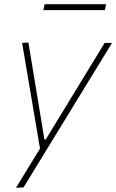

<svg xmlns="http://www.w3.org/2000/svg" viewBox="-20 -698 552 912"><path d="M56 194Q84 148 113 100.8Q142 53.5 170 7.5Q162 -40.5 153.5 -90Q145 -139.5 137 -187L122 -276Q113 -329.5 103.5 -385.2Q94 -441 85 -494L115 -496Q127 -423.5 138.2 -355Q149.5 -286.5 161.5 -214L191 -35H197L307 -215.5Q350.5 -287 392.5 -355.5Q434.5 -424 477 -494H512Q487.5 -454 464.8 -416.8Q442 -379.5 414.5 -334.8Q387 -290 349 -228L264 -89Q205.5 6.5 165.2 72.2Q125 138 92 192ZM186 -650 192 -678H484L478 -650Z"/></svg>

Font: Commissioner Thin
Style: Italic
Weight: 100
Italic angle: -12°
Designer: Kostas Bartsokas
Foundry: Kostas Bartsokas
Version: Version 1.000; ttfautohint (v1.8.3)